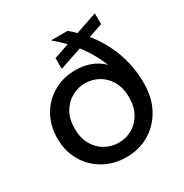

<svg xmlns="http://www.w3.org/2000/svg" viewBox="-166 -840 945 984"><g transform="rotate(-30 306.0 -348.0)"><path d="M304 12Q229 12 169.5 -22Q110 -56 76.5 -114.5Q43 -173 43 -247Q43 -323 76.5 -381.5Q110 -440 168 -473Q226 -506 299 -506Q343 -506 384 -491.5Q425 -477 457 -445Q443 -480 424.5 -513.5Q406 -547 382.5 -579Q359 -611 330 -641Q301 -671 266 -700H364Q416 -656 454.5 -606.5Q493 -557 518.5 -502.5Q544 -448 556.5 -391Q569 -334 569 -273Q569 -187 534 -123Q499 -59 439 -23.5Q379 12 304 12ZM306 -72Q349 -72 385.5 -92.5Q422 -113 444.5 -152.5Q467 -192 467 -247Q467 -303 445 -342Q423 -381 386 -402Q349 -423 306 -423Q264 -423 227 -402Q190 -381 167.5 -342Q145 -303 145 -247Q145 -192 167.5 -152.5Q190 -113 227 -92.5Q264 -72 306 -72ZM241 -546V-610L530 -708V-644Z"/></g></svg>

Font: DM Sans 28pt Medium
Style: Regular
Weight: 500
Version: Version 4.004;gftools[0.9.30]